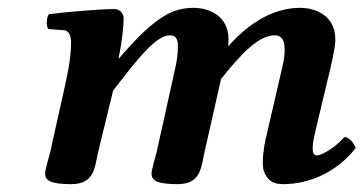

<svg xmlns="http://www.w3.org/2000/svg" viewBox="-20 -459 926 489"><path d="M146 -243 108 -72C103 -52 95 -27 95 -17C95 -1 105 10 161 10C222 10 221 -34 230 -72L268 -228C331 -310 377 -369 413 -369C424 -369 433 -364 433 -343C433 -324 432 -309 424 -275L379 -72C374 -52 366 -27 366 -17C366 -1 376 10 432 10C493 10 492 -34 501 -72L543 -258C596 -324 639 -369 680 -369C691 -369 705 -364 705 -333C705 -319 704 -309 696 -275L659 -115C651 -83 646 -41 652 -23C660 -3 671 10 701 10C771 10 840 -23 886 -82C883 -91 871 -110 857 -110C831 -80 797 -63 787 -63C770 -63 777 -98 783 -124L821 -283C829 -318 834 -341 834 -359C834 -419 784 -439 745 -439C698 -439 634 -422 561 -341C562 -347 562 -353 562 -359C562 -419 512 -439 473 -439C421 -439 375 -418 283 -310L282 -311C291 -353 295 -395 295 -412C295 -426 284 -436 271 -436C239 -436 152 -429 105 -423C98 -415 97 -394 103 -385L143 -382C157 -381 161 -364 161 -352C161 -341 161 -309 146 -243Z"/></svg>

Font: Libertinus Serif
Style: Bold Italic
Weight: 700
Italic angle: -12°
Designer: Philipp H. Poll, Khaled Hosny
Foundry: Caleb Maclennan
Version: Version 7.050;RELEASE